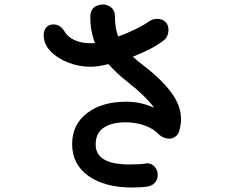

<svg xmlns="http://www.w3.org/2000/svg" viewBox="-20 -792 1040 857"><path d="M788 -260Q788 -233 779 -204Q775 -191 762.5 -182Q750 -173 735 -173Q723 -173 710 -178.5Q697 -184 689 -192Q668 -216 628 -231Q588 -246 540 -246Q479 -246 443 -222Q407 -198 407 -147Q407 -58 557 -58Q606 -58 630 -62Q632 -63 638 -63Q657 -63 670.5 -47.5Q684 -32 684 -12Q684 10 671 24Q658 38 636 41Q623 43 604.5 44Q586 45 570 45Q448 45 375 -6.5Q302 -58 302 -149Q302 -236 368.5 -287Q435 -338 543 -338Q609 -338 668 -311Q630 -363 551 -425Q503 -462 464 -506Q418 -494 383 -494Q333 -494 285 -512.5Q237 -531 206 -563Q175 -595 175 -635Q175 -657 187 -670Q199 -683 219 -683Q233 -683 245.5 -675.5Q258 -668 265 -656Q280 -629 310.5 -614Q341 -599 386 -599Q398 -599 404 -600Q383 -654 383 -715Q383 -745 399.5 -758.5Q416 -772 440 -772Q460 -772 476.5 -758.5Q493 -745 493 -721Q493 -664 508 -629Q549 -644 586.5 -662.5Q624 -681 646 -697Q663 -708 681 -708Q703 -708 717.5 -695Q732 -682 732 -659Q732 -645 726.5 -632Q721 -619 711 -612Q665 -575 573 -539Q590 -523 620 -500Q701 -438 744.5 -379Q788 -320 788 -260Z"/></svg>

Font: Tsukimi Rounded SemiBold
Style: Regular
Weight: 600
Designer: Takashi Funayama
Foundry: Takashi Funayama
Version: Version 1.032; ttfautohint (v1.8.3)